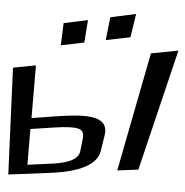

<svg xmlns="http://www.w3.org/2000/svg" viewBox="-118 -1023 1078 1118"><g transform="rotate(5 420.5 -464.0)"><path d="M724 -60 896 -771 738 -741 602 -45ZM202 -325 78 -305 77 -613 -55 -588 -28 34 209 4C387 -18 485 -69 497 -152L511 -243C530 -370 367 -351 202 -325ZM203 -49 78 -32 77 -241 215 -262C282 -272 328 -274 353 -268C379 -263 390 -244 386 -214L378 -140C372 -78 285 -59 203 -49ZM346 -770 356 -902 216 -872 211 -742ZM611 -824 632 -962 484 -930 469 -795Z"/></g></svg>

Font: Gamestation Warped
Style: Regular
Weight: 400
Designer: Jonas Hecksher
Foundry: Jonas Hecksher, Playtypeª, e-types AS
Version: Version 1.003